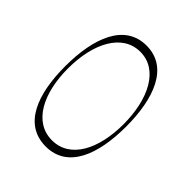

<svg xmlns="http://www.w3.org/2000/svg" viewBox="-202 -841 982 982"><g transform="rotate(45 289.5 -350.0)"><path d="M290 15C449 15 509 -146 509 -348C509 -551 448 -715 290 -715C131 -715 70 -550 70 -346C70 -145 129 15 290 15ZM290 -30C158 -30 88 -169 88 -348C88 -529 159 -670 290 -670C420 -670 491 -528 491 -347C491 -168 422 -30 290 -30Z"/></g></svg>

Font: Sprat Condensed Thin
Style: Regular
Weight: 100
Width: 3
Designer: Ethan Nakache
Foundry: Collletttivo
Version: Version 2.000;Glyphs 3.2 (3217)